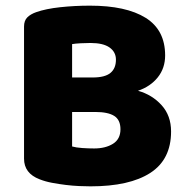

<svg xmlns="http://www.w3.org/2000/svg" viewBox="-20 -643 659 679"><path d="M235 -125Q249 -121 271 -119.5Q293 -118 313 -118Q353 -118 379.5 -134.5Q406 -151 406 -186Q406 -219 384 -233Q362 -247 317 -247H235ZM235 -369H308Q351 -369 370.5 -385Q390 -401 390 -432Q390 -459 367.5 -475Q345 -491 300 -491Q285 -491 265.5 -490Q246 -489 235 -487ZM300 16Q283 16 260 15Q237 14 212.5 11Q188 8 164 3.5Q140 -1 120 -9Q65 -30 65 -82V-549Q65 -570 76.5 -581.5Q88 -593 108 -600Q142 -612 193 -617.5Q244 -623 298 -623Q426 -623 495 -580Q564 -537 564 -447Q564 -402 538 -369.5Q512 -337 468 -322Q518 -308 551.5 -271Q585 -234 585 -178Q585 -79 511.5 -31.5Q438 16 300 16Z"/></svg>

Font: Baloo Tammudu
Style: Regular
Weight: 400
Designer: Omkar Shende and Ek Type
Foundry: Ek Type
Version: Version 1.007;PS 1.000;hotconv 1.0.88;makeotf.lib2.5.647800